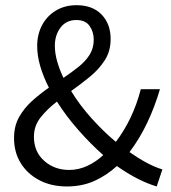

<svg xmlns="http://www.w3.org/2000/svg" viewBox="-20 -688 644 721"><path d="M231 12.2Q172.9 12.2 127.9 -11.2Q83 -34.7 57.9 -75.4Q32.7 -116.2 32.7 -169.4Q32.7 -214.4 51.5 -248Q70.3 -281.7 100.1 -308.6Q129.9 -335.4 163.6 -358.9Q142.6 -399.9 131.1 -439.5Q119.6 -479 119.6 -515.1Q119.6 -558.6 137.9 -593.3Q156.2 -627.9 189.7 -648.2Q223.1 -668.5 267.6 -668.5Q327.6 -668.5 361.6 -633.3Q395.5 -598.1 395.5 -541.5Q395.5 -496.1 373.5 -461.9Q351.6 -427.7 317.9 -400.1Q284.2 -372.6 247.1 -346.2Q278.8 -293.9 323.5 -244.1Q368.2 -194.3 415 -155.3Q446.3 -196.3 470 -245.8Q493.7 -295.4 508.8 -353H580.6Q561.5 -287.6 533.2 -227.8Q504.9 -168 466.3 -116.7Q500 -93.3 531 -76.7Q562 -60.1 589.8 -51.8L568.4 12.2Q534.2 2 496.6 -17.1Q459 -36.1 418.9 -64.5Q381.8 -30.3 335.4 -9Q289.1 12.2 231 12.2ZM239.7 -49.8Q274.9 -49.8 307.6 -64.9Q340.3 -80.1 367.7 -105.5Q319.3 -148.4 273.7 -200.4Q228 -252.4 193.8 -306.6Q157.2 -278.3 132.3 -246.8Q107.4 -215.3 107.4 -174.3Q107.4 -118.2 146 -84Q184.6 -49.8 239.7 -49.8ZM218.3 -395.5Q248.5 -416 274.7 -436.8Q300.8 -457.5 316.4 -482.2Q332 -506.8 332 -539.1Q332 -568.4 316.4 -590.6Q300.8 -612.8 266.6 -612.8Q229 -612.8 207.5 -584.7Q186 -556.6 186 -516.1Q186 -487.8 194.8 -457Q203.6 -426.3 218.3 -395.5Z"/></svg>

Font: Varta Light
Style: Regular
Weight: 400
Version: Version 1.004